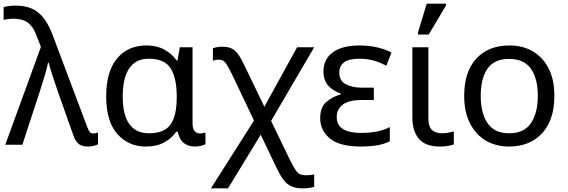

<svg xmlns="http://www.w3.org/2000/svg" viewBox="-20 -796 3123 1056"><path d="M462 10Q433 10 414.5 -3Q396 -16 383 -53L304 -276Q296 -300 284.5 -333Q273 -366 263 -398Q253 -430 248 -451H244Q237 -415 222.5 -368Q208 -321 195 -281L103 0H9L205 -538L179 -605Q163 -649 133.5 -671Q104 -693 56 -693Q38 -693 24.5 -691Q11 -689 0 -687V-757Q14 -761 30.5 -763Q47 -765 67 -765Q144 -765 191 -726.5Q238 -688 270 -602L460 -97Q468 -76 474.5 -69Q481 -62 492 -62Q500 -62 507 -64Q514 -66 519 -67V-2Q508 3 493.5 6.5Q479 10 462 10Z M782 10Q686 10 625 -59.5Q564 -129 564 -266Q564 -402 623.5 -474Q683 -546 786 -546Q842 -546 884 -523Q926 -500 952 -463H956L969 -536H1039V-118Q1039 -87 1051 -74.5Q1063 -62 1080 -62Q1088 -62 1097 -64Q1106 -66 1110 -67V-3Q1103 1 1087 5.5Q1071 10 1054 10Q1017 10 992.5 -8Q968 -26 957 -72H950Q925 -36 883.5 -13Q842 10 782 10ZM800 -63Q883 -63 917.5 -110.5Q952 -158 952 -261V-267Q952 -367 918.5 -420Q885 -473 799 -473Q726 -473 690.5 -419.5Q655 -366 655 -265Q655 -63 800 -63Z M1140 240 1377 -133 1258 -383Q1239 -422 1224.5 -445Q1210 -468 1184 -468Q1165 -468 1151 -462V-531Q1162 -534 1172 -536.5Q1182 -539 1203 -539Q1233 -539 1252.5 -530Q1272 -521 1288.5 -499.5Q1305 -478 1323 -439L1434 -209L1614 -536H1708L1471 -131L1571 76Q1593 121 1609.5 144.5Q1626 168 1663 168Q1676 168 1687.5 166.5Q1699 165 1708 164V232Q1697 235 1682 237.5Q1667 240 1646 240Q1607 240 1582 228.5Q1557 217 1538.5 192Q1520 167 1501 127L1414 -55L1234 240Z M1964 10Q1848 10 1794.5 -34.5Q1741 -79 1741 -146Q1741 -206 1774.5 -235Q1808 -264 1854 -277V-282Q1811 -296 1785 -325.5Q1759 -355 1759 -403Q1759 -471 1811 -508.5Q1863 -546 1957 -546Q2013 -546 2058.5 -534.5Q2104 -523 2133 -507L2105 -434Q2073 -452 2036.5 -462.5Q2000 -473 1957 -473Q1897 -473 1871.5 -452.5Q1846 -432 1846 -397Q1846 -351 1882.5 -332.5Q1919 -314 1967 -314H2036V-246H1967Q1901 -246 1866.5 -221.5Q1832 -197 1832 -151Q1832 -108 1866.5 -86.5Q1901 -65 1964 -65Q2016 -65 2054.5 -73Q2093 -81 2124 -97V-19Q2093 -3 2052 3.5Q2011 10 1964 10Z M2399 10Q2320 10 2284 -32.5Q2248 -75 2248 -150V-536H2336V-147Q2336 -98 2357 -80.5Q2378 -63 2410 -63Q2430 -63 2445.5 -66Q2461 -69 2476 -73V-2Q2463 3 2444 6.5Q2425 10 2399 10ZM2279 -606V-618L2327 -776H2433V-766L2338 -606Z M3029 -269Q3029 -136 2961.5 -63Q2894 10 2779 10Q2708 10 2652.5 -22.5Q2597 -55 2565 -117.5Q2533 -180 2533 -269Q2533 -402 2600 -474Q2667 -546 2782 -546Q2855 -546 2910.5 -513.5Q2966 -481 2997.5 -419.5Q3029 -358 3029 -269ZM2624 -269Q2624 -174 2661.5 -118.5Q2699 -63 2781 -63Q2862 -63 2900 -118.5Q2938 -174 2938 -269Q2938 -364 2900 -418Q2862 -472 2780 -472Q2698 -472 2661 -418Q2624 -364 2624 -269Z"/></svg>

Font: Go Noto Current
Style: Regular
Weight: 400
Designer: Monotype Design Team
Foundry: Monotype Imaging Inc.
Version: Version 2.007; ttfautohint (v1.8) -l 8 -r 50 -G 200 -x 14 -D